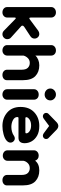

<svg xmlns="http://www.w3.org/2000/svg" viewBox="532 -1032 510 1615"><g transform="rotate(90 787.5 -225.0)"><path d="M85 10Q66 10 53 -1Q40 -12 40 -29V-401Q40 -417 52.5 -428.5Q65 -440 85 -440Q104 -440 116 -428.5Q128 -417 128 -400V-228Q128 -216 135 -216Q137 -216 143 -220L240 -292Q252 -300 266 -300Q283 -300 294 -288Q305 -276 305 -260Q305 -238 285 -225L206 -173Q196 -166 196 -158Q196 -150 204 -145L295 -63Q304 -56 307 -47Q310 -38 310 -30Q310 -14 297.5 -2Q285 10 268 10Q251 10 238 -3L140 -99Q137 -102 133 -102Q128 -102 128 -94V-30Q128 -13 115.5 -1.5Q103 10 85 10Z M405 10Q386 10 373 -1Q360 -12 360 -29V-401Q360 -417 372.5 -428.5Q385 -440 405 -440Q424 -440 436 -428.5Q448 -417 448 -400V-267Q461 -282 483 -291Q505 -300 530 -300Q586 -300 620.5 -267Q655 -234 655 -162V-27Q655 -11 642.5 -0.5Q630 10 611 10Q592 10 579.5 -1Q567 -12 567 -29V-151Q567 -188 550.5 -204Q534 -220 510 -220Q485 -220 469 -203.5Q453 -187 448 -167V-30Q448 -13 435.5 -1.5Q423 10 405 10Z M776 10Q757 10 744 -1Q731 -12 731 -29V-256Q731 -272 743.5 -283.5Q756 -295 776 -295Q796 -295 807.5 -283.5Q819 -272 819 -255V-30Q819 -13 806.5 -1.5Q794 10 776 10ZM776 -345Q755 -345 740 -358.5Q725 -372 725 -393Q725 -412 740 -426Q755 -440 776 -440Q796 -440 810.5 -426Q825 -412 825 -393Q825 -372 810.5 -358.5Q796 -345 776 -345Z M1041 10Q973 10 926.5 -30.5Q880 -71 880 -142Q880 -216 925.5 -258Q971 -300 1040 -300Q1089 -300 1121 -282Q1153 -264 1169 -236Q1185 -208 1185 -177Q1185 -125 1139 -125H973Q965 -125 965 -115Q965 -92 990.5 -78.5Q1016 -65 1048 -65Q1068 -65 1088 -70.5Q1108 -76 1123 -87Q1133 -94 1144 -94Q1159 -94 1169.5 -83Q1180 -72 1180 -57Q1180 -39 1161 -23Q1143 -8 1108.5 1Q1074 10 1041 10ZM1093 -183Q1095 -183 1098.5 -184Q1102 -185 1102 -191Q1102 -206 1083.5 -218.5Q1065 -231 1036 -231Q1005 -231 985.5 -217.5Q966 -204 966 -190Q966 -183 974 -183ZM930 -357Q930 -362 932 -368Q934 -374 940 -379L1010 -447Q1025 -460 1040 -460Q1055 -460 1070 -447L1140 -379Q1146 -374 1148 -368Q1150 -362 1150 -357Q1150 -346 1141.5 -338Q1133 -330 1122 -330Q1113 -330 1102 -337L1040 -383L978 -337Q968 -330 958 -330Q947 -330 938.5 -338Q930 -346 930 -357Z M1496 10Q1477 10 1464.5 -1Q1452 -12 1452 -29V-151Q1452 -188 1435.5 -204Q1419 -220 1395 -220Q1370 -220 1353.5 -204Q1337 -188 1333 -167V-33Q1333 -16 1320.5 -4.5Q1308 7 1290 7Q1271 7 1258 -4Q1245 -15 1245 -32V-256Q1245 -272 1257.5 -283.5Q1270 -295 1290 -295Q1306 -295 1317 -286.5Q1328 -278 1332 -265Q1359 -300 1414 -300Q1470 -300 1505 -267Q1540 -234 1540 -162V-27Q1540 -11 1527.5 -0.5Q1515 10 1496 10Z"/></g></svg>

Font: Dongle
Style: Bold
Weight: 700
Designer: Yanghee Ryu
Foundry: Yanghee Ryu
Version: Version 2.000